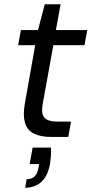

<svg xmlns="http://www.w3.org/2000/svg" viewBox="-20 -642 429 900"><path d="M221 0Q170 0 138.5 -16Q107 -32 97 -66.5Q87 -101 96 -154L145 -430H65L78 -501H158L190 -622H264L242 -501H389L376 -430H230L180 -154Q172 -107 189 -89.5Q206 -72 249 -72H313L300 0ZM98 238 105 198Q130 198 143.5 183.5Q157 169 161 141L164 127H119L133 50H219Q220 70 218.5 89Q217 108 215 124Q204 184 173.5 211Q143 238 98 238Z"/></svg>

Font: DM Sans 17pt
Style: Italic
Weight: 400
Italic angle: -10°
Version: Version 4.004;gftools[0.9.30]